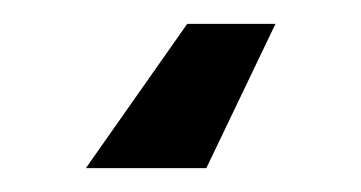

<svg xmlns="http://www.w3.org/2000/svg" viewBox="-20 -15 303 161"><path d="M52 126 137 5H211L153 126Z"/></svg>

Font: Maven Pro Medium
Style: Regular
Weight: 500
Designer: Joe Prince
Foundry: Joe Prince
Version: Version 2.103